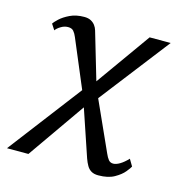

<svg xmlns="http://www.w3.org/2000/svg" viewBox="-96 -648 700 740"><g transform="rotate(15 254.0 -278.0)"><path d="M360.5 10Q343.5 10 332.5 3.5Q321.5 -3 314.8 -14.8Q308 -26.5 302.5 -42L227.5 -264L260.5 -259L79.5 0H-6L238.5 -320.5L230.5 -257L136 -481.5Q130.5 -495 123.2 -503.5Q116 -512 101 -512Q86 -512 72 -503.2Q58 -494.5 52.5 -486L37.5 -509Q41 -515 55.5 -528.8Q70 -542.5 94.2 -554.2Q118.5 -566 151.5 -566Q167 -566 177.5 -560.5Q188 -555 194.8 -546Q201.5 -537 204.5 -526.5L270.5 -302.5L238.5 -308L414.5 -555H498.5L261 -248L268.5 -310.5L372.5 -80Q378.5 -66 385.5 -57.2Q392.5 -48.5 404.5 -48.5Q416 -48.5 431 -57.5Q446 -66.5 462 -83.5L478 -56.5Q475 -50 462 -34Q449 -18 424.2 -4Q399.5 10 360.5 10Z"/></g></svg>

Font: Merriweather Light
Style: Italic
Weight: 300
Italic angle: -7.8°
Designer: Eben Sorkin
Foundry: Eben Sorkin
Version: Version 2.101